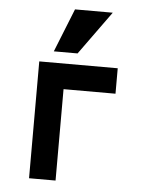

<svg xmlns="http://www.w3.org/2000/svg" viewBox="-56 -855 712 902"><g transform="rotate(5 300.0 -404.5)"><path d="M115 -551H485V-431H240V0H115ZM179 -604 261 -809H439L291 -604Z"/></g></svg>

Font: JuliaMono Black
Style: Regular
Weight: 900
Monospace: yes
Designer: cormullion
Foundry: corm
Version: Version 0.054; ttfautohint (v1.8.4)